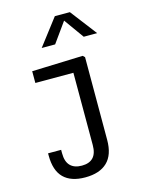

<svg xmlns="http://www.w3.org/2000/svg" viewBox="-145 -893 910 1187"><g transform="rotate(-15 310.0 -300.0)"><path d="M250.3 205.3Q159.3 205.3 112.5 158.7Q65.7 112 65.7 16.2V2H149.3V23.8Q149.3 77.5 174.8 103.6Q200.3 129.7 248.7 129.7Q296.7 129.7 321.2 103.7Q345.8 77.7 345.8 23.8V-470.3L368.3 -438.5H102.3V-513.7L428.3 -524.8L440.5 -513L440.2 16.2Q440.2 111.7 391.4 158.5Q342.7 205.3 250.3 205.3ZM325.5 -806.2H421.8L551.2 -637.2H465.2L358.7 -785.8H388.7L282.2 -637.2H196.2Z"/></g></svg>

Font: Monaspace Neon Var
Style: Regular
Weight: 400
Designer: Riley Cran and the Lettermatic Team
Version: Version 1.000 (Monaspace Neon Var)